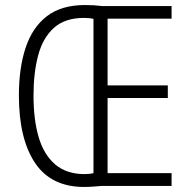

<svg xmlns="http://www.w3.org/2000/svg" viewBox="-20 -738 752 762"><path d="M317 -718Q338 -718 353.5 -717Q369 -716 385 -714H661V-664H407V-399H646V-349H407V-51H661V0H383Q368 1 351 2.5Q334 4 314 4Q183 4 119 -91.5Q55 -187 55 -359Q55 -469 82 -549.5Q109 -630 166.5 -674Q224 -718 317 -718ZM314 -667Q238 -667 194 -627.5Q150 -588 131.5 -518.5Q113 -449 113 -359Q113 -263 133.5 -193.5Q154 -124 199 -85.5Q244 -47 316 -47Q336 -47 351 -51V-663Q336 -667 314 -667Z"/></svg>

Font: Noto Sans Khmer Condensed Light
Style: Regular
Weight: 300
Width: 3
Designer: Danh Hong and the Monotype Design Team
Foundry: Monotype Imaging Inc.
Version: Version 2.004; ttfautohint (v1.8.4.7-5d5b)